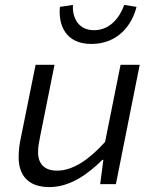

<svg xmlns="http://www.w3.org/2000/svg" viewBox="-20 -750 640 782"><path d="M181 12C267 12 339 -42 397 -99H401L388 0H452L549 -486H471L408 -172C342 -99 277 -55 212 -55C162 -55 135 -82 135 -130C135 -152 139 -172 144 -197L202 -486H125L65 -189C59 -162 56 -137 56 -109C56 -36 95 12 181 12ZM352 -571C460 -571 518 -648 536 -722L486 -730C468 -679 428 -627 363 -627C298 -627 274 -679 277 -730L224 -722C217 -648 247 -571 352 -571Z"/></svg>

Font: Source Code Variable
Style: Italic
Weight: 400
Italic angle: -11°
Monospace: yes
Designer: Paul D. Hunt, Teo Tuominen
Foundry: Adobe Systems Incorporated
Version: Version 1.005;PS 1.0;hotconv 16.6.54;makeotf.lib2.5.65590